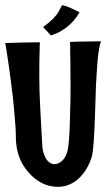

<svg xmlns="http://www.w3.org/2000/svg" viewBox="-30 -722 410 742"><path d="M124 -558.6Q119.1 -421.9 125 -313.5Q130.9 -204.1 132.8 -168.9Q133.8 -139.6 141.6 -122.1Q148.4 -104.5 159.2 -95.7Q178.7 -80.1 202.1 -94.7Q225.6 -109.4 232.4 -146.5Q237.3 -174.8 239.3 -225.6Q241.2 -276.4 242.2 -333Q243.2 -386.7 242.2 -438.5Q242.2 -490.2 241.2 -522.5Q241.2 -539.1 241.2 -548.8Q240.2 -559.6 240.2 -559.6Q253.9 -561.5 306.6 -561.5Q360.4 -562.5 360.4 -562.5Q352.5 -542 347.7 -494.1Q343.8 -447.3 340.8 -390.6Q339.8 -360.4 338.9 -330.1Q337.9 -298.8 336.9 -270.5Q335 -215.8 332 -172.9Q329.1 -130.9 324.2 -114.3Q311.5 -76.2 292 -51.8Q273.4 -27.3 250 -14.6Q225.6 -1 199.2 0Q196.3 0 193.4 0Q169.9 0 147.5 -7.8Q99.6 -25.4 64.5 -76.2Q30.3 -126 31.2 -199.2Q31.2 -223.6 27.3 -263.7Q24.4 -303.7 19.5 -347.7Q11.7 -415 2.9 -475.6Q-5.9 -536.1 -9.8 -555.7Q23.4 -556.6 56.6 -557.6Q90.8 -557.6 124 -558.6ZM277.3 -674.8Q277.3 -674.8 277.3 -674.8Q267.6 -657.2 255.9 -643.6Q244.1 -629.9 230.5 -619.1Q207 -600.6 187.5 -592.8Q167 -585 167 -585Q157.2 -595.7 136.7 -617.2Q182.6 -651.4 196.3 -676.8Q210 -702.1 210 -702.1Q229.5 -698.2 252.9 -686.5Q277.3 -674.8 277.3 -674.8Z"/></svg>

Font: Urkiola
Style: Regular
Weight: 400
Designer: Eneko Palencia
Version: Version 1.0